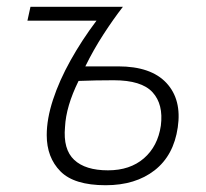

<svg xmlns="http://www.w3.org/2000/svg" viewBox="-20 -540 608 567"><path d="M292 7Q199 7 158.5 -34Q118 -75 118 -141Q118 -189 136.5 -245.5Q155 -302 188.5 -362Q222 -422 265 -479H61L70 -520H343Q315 -484 285.5 -438.5Q256 -393 232 -344Q256 -344 279.5 -344Q303 -344 329 -344Q426 -344 471.5 -295Q517 -246 505 -164Q493 -81 436.5 -37Q380 7 292 7ZM299 -37Q364 -37 405 -72.5Q446 -108 455 -169Q463 -232 430.5 -267.5Q398 -303 316 -303Q263 -303 212 -301Q175 -226 172 -165Q166 -99 199 -68Q232 -37 299 -37Z"/></svg>

Font: Raleway Light
Style: Italic
Weight: 300
Italic angle: -12°
Designer: Matt McInerney, Pablo Impallari, Rodrigo Fuenzalida
Foundry: Matt McInerney, Pablo Impallari, Rodrigo Fuenzalida
Version: Version 4.026